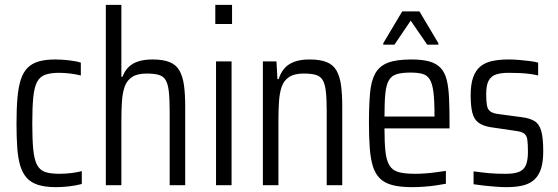

<svg xmlns="http://www.w3.org/2000/svg" viewBox="-20 -763 2297 791"><path d="M211 8Q166 8 136.5 -1.5Q107 -11 89.5 -31Q72 -51 63 -81.5Q54 -112 51 -155.5Q48 -199 48 -255Q48 -316 52 -361Q56 -406 66 -436Q76 -466 94 -484Q112 -502 140 -510Q168 -518 208 -518Q234 -518 264.5 -514.5Q295 -511 313 -505V-452Q294 -457 269.5 -460Q245 -463 223 -463Q187 -463 165 -454.5Q143 -446 132 -424Q121 -402 117 -361Q113 -320 113 -255Q113 -189 117 -147.5Q121 -106 132.5 -84Q144 -62 166 -54.5Q188 -47 224 -47Q249 -47 273.5 -50Q298 -53 317 -58V-5Q295 1 266.5 4.5Q238 8 211 8Z M416 0V-743H480V-447H485Q493 -470 509 -486Q525 -502 549.5 -510Q574 -518 609 -518Q652 -518 679 -507Q706 -496 719.5 -472Q733 -448 738 -411.5Q743 -375 743 -323V0H679V-303Q679 -355 675.5 -386Q672 -417 662.5 -433Q653 -449 634 -454.5Q615 -460 584 -460Q546 -460 524.5 -446Q503 -432 494 -407Q485 -382 482.5 -346Q480 -310 480 -265V0Z M867 -664V-743H936V-664ZM870 0V-510H934V0Z M1063 0V-510H1119L1123 -437H1128Q1136 -463 1151.5 -481Q1167 -499 1192.5 -508.5Q1218 -518 1256 -518Q1299 -518 1326 -507Q1353 -496 1366.5 -472Q1380 -448 1385 -411.5Q1390 -375 1390 -323V0H1326V-303Q1326 -355 1322.5 -386Q1319 -417 1309.5 -433Q1300 -449 1281 -454.5Q1262 -460 1231 -460Q1193 -460 1171.5 -446Q1150 -432 1141 -407Q1132 -382 1129.5 -346Q1127 -310 1127 -265V0Z M1678 8Q1629 8 1596.5 -0.5Q1564 -9 1545 -28Q1526 -47 1516.5 -77Q1507 -107 1503.5 -151Q1500 -195 1500 -254Q1500 -329 1504.5 -379.5Q1509 -430 1526 -460.5Q1543 -491 1578 -504.5Q1613 -518 1675 -518Q1721 -518 1750 -509.5Q1779 -501 1796 -482.5Q1813 -464 1820.5 -433.5Q1828 -403 1830 -358.5Q1832 -314 1832 -256V-234H1564Q1564 -175 1568 -138.5Q1572 -102 1584.5 -81.5Q1597 -61 1622 -54Q1647 -47 1690 -47Q1709 -47 1730.5 -48.5Q1752 -50 1774.5 -53Q1797 -56 1817 -59V-6Q1802 -3 1778.5 0.5Q1755 4 1729 6Q1703 8 1678 8ZM1770 -262V-292Q1770 -350 1765.5 -384.5Q1761 -419 1750.5 -436Q1740 -453 1721 -458.5Q1702 -464 1672 -464Q1636 -464 1614.5 -457.5Q1593 -451 1582 -432Q1571 -413 1567.5 -377.5Q1564 -342 1564 -283H1789ZM1559 -579V-585L1637 -716H1708L1786 -585V-579H1740L1672 -678L1605 -579Z M2067 8Q2045 8 2020 6Q1995 4 1972 1.5Q1949 -1 1931 -4V-57Q1947 -55 1963 -53Q1979 -51 1995.5 -49.5Q2012 -48 2029.5 -47.5Q2047 -47 2064 -47Q2101 -47 2120.5 -56Q2140 -65 2147.5 -85Q2155 -105 2155 -137Q2155 -170 2152.5 -187.5Q2150 -205 2139 -213Q2128 -221 2103 -224L2001 -239Q1970 -244 1951.5 -257.5Q1933 -271 1926 -298.5Q1919 -326 1919 -370Q1919 -416 1929.5 -445Q1940 -474 1960 -490Q1980 -506 2009.5 -512Q2039 -518 2076 -518Q2097 -518 2119.5 -516Q2142 -514 2162.5 -511.5Q2183 -509 2197 -505V-452Q2181 -456 2162 -458.5Q2143 -461 2121.5 -462Q2100 -463 2075 -463Q2045 -463 2024.5 -456.5Q2004 -450 1993.5 -431.5Q1983 -413 1983 -375Q1983 -346 1986 -329Q1989 -312 2000 -304Q2011 -296 2034 -293L2131 -280Q2162 -276 2181.5 -264.5Q2201 -253 2209.5 -224.5Q2218 -196 2218 -140Q2218 -98 2209.5 -70Q2201 -42 2183 -24.5Q2165 -7 2136.5 0.5Q2108 8 2067 8Z"/></svg>

Font: Saira Condensed
Style: Regular
Weight: 400
Width: 3
Designer: Hector Gatti with collaboration of the Omnibus-Type team
Foundry: Omnibus-Type
Version: Version 1.101